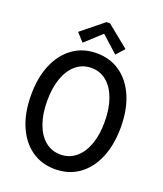

<svg xmlns="http://www.w3.org/2000/svg" viewBox="-165 -1029 973 1145"><g transform="rotate(20 321.0 -457.0)"><path d="M320.8 7.8Q234.9 7.8 170.9 -37.6Q106.9 -83 71.8 -165.8Q36.6 -248.5 36.6 -360.4Q36.6 -472.2 71.8 -554.4Q106.9 -636.7 170.9 -682.1Q234.9 -727.5 320.8 -727.5Q407.2 -727.5 471.2 -682.1Q535.2 -636.7 570.3 -554.4Q605.5 -472.2 605.5 -360.4Q605.5 -248.5 570.3 -165.8Q535.2 -83 471.2 -37.6Q407.2 7.8 320.8 7.8ZM321.3 -85.4Q377 -85.4 418.2 -119.4Q459.5 -153.3 481.9 -215.1Q504.4 -276.9 503.9 -360.4Q503.4 -443.8 480.7 -505.4Q458 -566.9 417 -600.6Q376 -634.3 320.8 -634.3Q265.6 -634.3 224.6 -600.6Q183.6 -566.9 161.1 -505.4Q138.7 -443.8 138.7 -360.4Q138.7 -276.9 161.1 -215.1Q183.6 -153.3 224.6 -119.4Q265.6 -85.4 321.3 -85.4ZM218.3 -757.3 171.4 -809.1 311 -921.9H333L472.2 -809.1L425.8 -757.3L322.3 -850.6H319.8Z"/></g></svg>

Font: Reddit Sans Condensed Medium
Style: Regular
Weight: 500
Designer: Stephen Hutchings
Foundry: Reddit
Version: Version 1.014